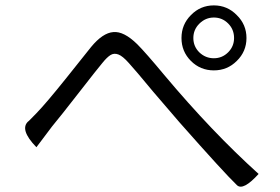

<svg xmlns="http://www.w3.org/2000/svg" viewBox="-20 -730 1040 712"><path d="M115 -184Q50 -251 86 -281Q80 -274 115 -310Q151 -347 227 -442Q303 -538 318 -556Q361 -608 400 -611Q439 -615 489 -566Q520 -535 589 -452Q766 -241 939 -85Q882 -22 859 -43Q811 -89 645 -277Q616 -310 548 -390Q481 -471 458 -496Q435 -522 419 -528Q403 -534 390 -526Q377 -518 360 -497Q343 -477 273 -387Q203 -297 173 -261Q131 -206 115 -184ZM719 -536Q742 -514 773 -514Q804 -514 826 -536Q848 -558 848 -589Q848 -621 826 -643Q804 -665 773 -665Q742 -665 719 -642Q697 -620 697 -589Q697 -558 719 -536ZM688 -674Q723 -710 773 -710Q823 -710 858 -674Q894 -639 894 -589Q894 -539 858 -504Q823 -469 773 -469Q723 -469 688 -504Q653 -539 653 -589Q653 -639 688 -674Z"/></svg>

Font: Swei Half Moon CJK TC
Style: DemiLight
Weight: 350
Version: Version 2.125